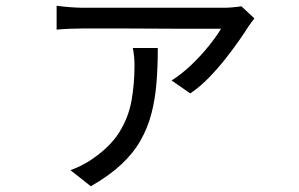

<svg xmlns="http://www.w3.org/2000/svg" viewBox="-20 -569 1040 668"><path d="M865 -505Q861 -499 855 -491.5Q849 -484 845 -478Q834 -460 813.5 -430.5Q793 -401 766 -366.5Q739 -332 707.5 -299.5Q676 -267 642 -244L577 -289Q612 -311 646 -343.5Q680 -376 707.5 -410.5Q735 -445 749 -469Q735 -469 697.5 -469Q660 -469 609.5 -469Q559 -469 504 -469.5Q449 -470 399.5 -470Q350 -470 315.5 -470Q281 -470 271 -470Q249 -470 224.5 -469Q200 -468 177 -466V-549Q198 -546 223.5 -544Q249 -542 271 -542Q281 -542 317 -542Q353 -542 405.5 -542Q458 -542 515 -542Q572 -542 624.5 -542Q677 -542 715.5 -542Q754 -542 765 -542Q773 -542 783.5 -543Q794 -544 804 -545Q814 -546 820 -547ZM529 -402Q529 -338 524.5 -281.5Q520 -225 507 -174.5Q494 -124 468.5 -79.5Q443 -35 401 4Q359 43 296 79L225 23Q242 17 259.5 8.5Q277 0 294 -11Q362 -56 394.5 -108Q427 -160 437.5 -218.5Q448 -277 448 -342Q448 -357 446.5 -372.5Q445 -388 442 -402Z"/></svg>

Font: Farlight84_Sys_V01
Style: Regular
Weight: 400
Designer: Ryoko NISHIZUKA  (kana, bopomofo & ideographs); Paul D. Hunt (Latin, Greek & Cyrillic); Sandoll Communications , Soo-you
Foundry: Adobe
Version: Version 2.004;October 29, 2024;FontCreator 14.0.0.2814 64-bi